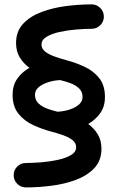

<svg xmlns="http://www.w3.org/2000/svg" viewBox="-20 -756 528 863"><path d="M36.6 -330.1Q36.6 -372.6 57.6 -402.3Q78.6 -432.1 112.3 -451.2Q85.4 -470.7 68.8 -498Q52.2 -525.4 52.2 -562.5Q52.2 -615.2 84 -649.2Q115.7 -683.1 166.7 -702.1Q217.8 -721.2 277.1 -728.8Q336.4 -736.3 391.6 -736.3Q414.6 -736.3 430.7 -720.2Q446.8 -704.1 446.8 -681.2Q446.8 -658.7 430.7 -642.6Q414.6 -626.5 391.6 -626.5Q360.4 -626.5 321.8 -623.3Q283.2 -620.1 247.8 -612.3Q212.4 -604.5 189.5 -590.8Q166.5 -577.1 166.5 -555.7Q166.5 -537.1 182.9 -524.2Q199.2 -511.2 225.3 -502Q251.5 -492.7 280.3 -484.9Q319.3 -474.6 358.9 -456.5Q398.4 -438.5 425 -406Q451.7 -373.5 451.7 -319.8Q451.7 -277.3 430.7 -247.6Q409.7 -217.8 376.5 -198.7Q402.8 -179.7 419.4 -152.3Q436 -125 436 -87.4Q436 -34.7 404.3 -0.7Q372.6 33.2 321.5 52.2Q270.5 71.3 211.2 78.9Q151.9 86.4 96.7 86.4Q73.7 86.4 57.6 70.3Q41.5 54.2 41.5 31.2Q41.5 8.3 57.6 -7.6Q73.7 -23.4 96.7 -23.4Q127.9 -23.4 166.5 -26.6Q205.1 -29.8 240.7 -37.6Q276.4 -45.4 299.3 -59.1Q322.3 -72.8 322.3 -94.2Q322.3 -113.3 305.9 -126.2Q289.6 -139.2 263.4 -148.4Q237.3 -157.7 208.5 -165Q169.9 -175.3 130.1 -193.4Q90.3 -211.4 63.5 -244.1Q36.6 -276.9 36.6 -330.1ZM137.2 -330.1Q137.2 -305.7 153.8 -290.5Q170.4 -275.4 193.8 -267.1Q217.3 -258.8 238.3 -253.9Q238.8 -253.9 239.3 -253.9Q267.6 -255.4 293.2 -263.7Q318.8 -272 335 -286.1Q351.1 -300.3 351.1 -319.8Q351.1 -344.2 334.7 -359.4Q318.4 -374.5 294.7 -382.8Q271 -391.1 250.5 -396H249.5Q221.2 -394.5 195.6 -386.2Q169.9 -377.9 153.6 -363.8Q137.2 -349.6 137.2 -330.1Z"/></svg>

Font: Mikhak-FD SemiBold
Style: Regular
Weight: 600
Designer: Amin Abedi
Version: Version 3.2